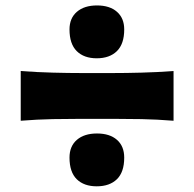

<svg xmlns="http://www.w3.org/2000/svg" viewBox="-20 -692 700 692"><path d="M328.6 -481.9Q282.7 -481.9 256.6 -507.8Q230.5 -533.7 230.5 -585.9Q230.5 -626.5 257.1 -649.4Q283.7 -672.4 329.6 -672.4Q375.5 -672.4 401.6 -649.4Q427.7 -626.5 427.7 -585.9Q427.7 -533.7 401.4 -507.8Q375 -481.9 328.6 -481.9ZM54.7 -256.8V-436Q114.7 -431.6 170.7 -430.2Q226.6 -428.7 275.9 -428.7H384.3Q433.6 -428.7 489.5 -430.2Q545.4 -431.6 605.5 -436V-256.8Q545.4 -261.7 489.5 -262.7Q433.6 -263.7 384.3 -263.7H275.9Q226.6 -263.7 170.7 -262.7Q114.7 -261.7 54.7 -256.8ZM328.6 -20.5Q282.7 -20.5 256.6 -46.1Q230.5 -71.8 230.5 -124Q230.5 -165 257.1 -188Q283.7 -210.9 329.6 -210.9Q375.5 -210.9 401.6 -188Q427.7 -165 427.7 -124Q427.7 -71.8 401.4 -46.1Q375 -20.5 328.6 -20.5Z"/></svg>

Font: Pinar DS4 ExtraBold
Style: Regular
Weight: 800
Designer: Amin Abedi
Version: Version 3.000